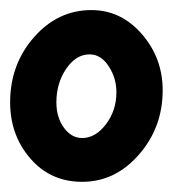

<svg xmlns="http://www.w3.org/2000/svg" viewBox="-23 -685 353 381"><path d="M140.1 -324.2Q205.6 -324.2 252.7 -378.2Q299.8 -432.1 299.8 -505.9Q299.8 -569.8 258.5 -617.4Q217.3 -665 158.2 -665Q91.8 -665 44.4 -611.1Q-2.9 -557.1 -2.9 -481.9Q-2.9 -417 37.1 -370.6Q77.1 -324.2 140.1 -324.2ZM154.8 -577.1Q177.2 -577.1 192.6 -553.7Q208 -530.3 208 -502Q208 -465.8 187.3 -438.5Q166.5 -411.1 140.1 -411.1Q118.7 -411.1 103.8 -431.6Q88.9 -452.1 88.9 -481.9Q88.9 -520 108.4 -548.6Q127.9 -577.1 154.8 -577.1Z"/></svg>

Font: Comic Neue Angular
Style: Bold
Weight: 700
Designer: Craig Rozynski
Foundry: Craig Rozynski
Version: Version 2.003